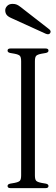

<svg xmlns="http://www.w3.org/2000/svg" viewBox="-20 -970 289 990"><path d="M34 0Q19 0 19 -11Q19 -20 32 -23L55 -27Q76 -31 82.5 -38Q89 -45 89 -66V-654Q89 -675 82.5 -682Q76 -689 55 -693L32 -697Q19 -700 19 -709Q19 -720 34 -720H215Q230 -720 230 -709Q230 -700 217 -697L194 -693Q173 -689 166.5 -682Q160 -675 160 -654V-66Q160 -45 166.5 -38Q173 -31 194 -27L217 -23Q230 -20 230 -11Q230 0 215 0ZM216 -796 38 -877Q20 -885 13.5 -894.5Q7 -904 7 -917Q7 -929 17 -939.5Q27 -950 45 -950Q58 -950 67 -946Q76 -942 86 -934L230 -822Q246 -811 239 -800Q233 -789 216 -796Z"/></svg>

Font: Instrument Serif
Style: Regular
Weight: 400
Designer: Rodrigo Fuenzalida
Foundry: fragTYPE
Version: Version 1.000; ttfautohint (v1.8.4.7-5d5b);gftools[0.9.27]